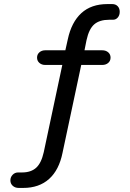

<svg xmlns="http://www.w3.org/2000/svg" viewBox="-20 -734 640 943"><path d="M31 152Q31 136 42 124.5Q53 113 69 113H88Q132 113 157.5 90Q183 67 195 13L286 -415H202Q185 -415 173.5 -425Q162 -435 162 -451Q162 -467 173.5 -477Q185 -487 202 -487H301L313 -541Q331 -625 379.5 -669.5Q428 -714 508 -714H531Q548 -714 558 -703.5Q568 -693 568 -676Q568 -659 558.5 -648Q549 -637 535 -637H517Q469 -637 443 -614.5Q417 -592 405 -537L395 -487H482Q500 -487 511.5 -477Q523 -467 523 -451Q523 -435 511.5 -425Q500 -415 482 -415H379L287 17Q270 101 221 145Q172 189 94 189H72Q54 189 42.5 178.5Q31 168 31 152Z"/></svg>

Font: SN Pro
Style: Regular
Weight: 400
Designer: Tobias Whetton
Foundry: Supernotes
Version: Version 1.003